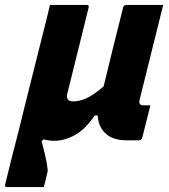

<svg xmlns="http://www.w3.org/2000/svg" viewBox="-66 -560 686 780"><path d="M286 -540Q297 -540 294 -529L252 -359Q241 -315 230 -270.5Q219 -226 208 -182Q199 -148 231 -148Q257 -148 285.5 -161Q314 -174 355 -209Q374 -289 394 -369Q414 -449 434 -529Q437 -540 448 -540H597Q573 -443 549 -347Q525 -251 501 -154Q498 -142 503 -137Q506 -132 516 -132H545Q537 -99 528.5 -66.5Q520 -34 512 -1Q509 10 498 10H449Q392 10 362.5 -18Q333 -46 331 -91H319Q279 -33 237 -10.5Q195 12 154 12Q132 12 112 6L103 13Q119 74 124 102.5Q129 131 127 139Q123 157 120 168.5Q117 180 112 200H-37Q-48 200 -45 189Q-31 130 -17.5 77.5Q-4 25 9.5 -27.5Q23 -80 37 -139Q56 -215 75 -290.5Q94 -366 113 -442Q120 -469 126 -494Q132 -519 137 -540Z"/></svg>

Font: Recursive Mn Lnr St XBd
Style: Italic
Weight: 800
Italic angle: -15°
Monospace: yes
Version: Version 1.079;hotconv 1.0.112;makeotfexe 2.5.65598; ttfautoh